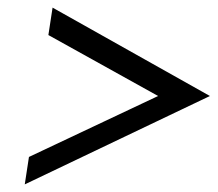

<svg xmlns="http://www.w3.org/2000/svg" viewBox="-20 -534 571 504"><path d="M45 -50 531 -282 118 -514 107 -442 395 -282 56 -122Z"/></svg>

Font: Charger Sport
Style: DfExtObl
Weight: 400
Designer: Jasper
Foundry: Cannot Into Space Fonts
Version: Version 1.1